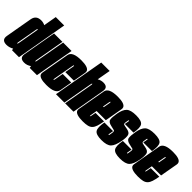

<svg xmlns="http://www.w3.org/2000/svg" viewBox="108 -1776 2772 2772"><g transform="rotate(45 1494.0 -390.0)"><path d="M169.5 0 164.5 -27.5Q110 2.5 57 2.5Q4 2.5 -17.5 -23.5Q-37 -48 -28.5 -95.5Q-11.5 -193 7.5 -301Q26.5 -409 43.8 -506.2Q61 -603.5 164 -603.5Q206 -603.5 242.5 -584.5L277.5 -785H449.5L311.5 0ZM177 -211 204.5 -369.5Q206 -377 207 -383.5L220.5 -460Q222.5 -475 218 -477Q217.5 -477.5 216.5 -477.5Q209.5 -477.5 205.8 -455Q202 -432.5 178.5 -301Q155 -167 151 -144.5Q147.5 -125 152.5 -122.5Q153 -122 154 -122Q161 -122 165 -144.5Q168.5 -163 177 -211Z M529.5 0 526 -32.5Q476.5 3.5 418.5 3.5Q368 3.5 348.5 -21Q330 -44 337.5 -88Q353.5 -179.5 371 -279.5L427.5 -600H598.5L542.5 -281.5Q522.5 -168.5 518.5 -146Q515 -126.5 520 -124Q520.5 -123.5 521.5 -123.5Q527.5 -123.5 531.5 -141L613 -600H785L678.5 0Z M872.5 5Q734 5 711 -46.5Q704.5 -61.5 708 -81.5Q723 -168 746 -298Q769 -428 784.8 -516.8Q800.5 -605.5 980.5 -605.5Q1119.5 -605.5 1143 -553.5Q1150.5 -537 1146.5 -516Q1130.5 -426 1112 -321H937Q957 -432.5 961 -455Q964.5 -474.5 959.5 -477Q959 -477.5 958 -477.5Q951 -477.5 947 -455Q943 -432.5 919 -298Q896 -167 892 -144.5Q888.5 -125 893.5 -122.5Q894 -122 895 -122Q902 -122 906 -144.5Q910 -167 929 -275H1104Q1086.5 -175 1070.5 -85Q1054.5 5 872.5 5Z M1067 0 1206 -785H1378L1341 -577.5Q1384 -603.5 1433.5 -603.5Q1484 -603.5 1503.5 -579Q1522 -556 1514.5 -512Q1498.5 -420.5 1481 -320.5L1424.5 0H1253.5L1309.5 -318.5Q1329.5 -431.5 1333.5 -454Q1337 -473.5 1332 -476Q1331.5 -476.5 1330.5 -476.5Q1323.5 -476.5 1319.5 -454Q1317 -440.5 1312.5 -414.5L1239 0Z M1615.5 5Q1477 5 1454 -46.5Q1447.5 -61.5 1451 -81.5Q1466 -168 1489 -298Q1512 -428 1527.8 -517Q1543.5 -606 1724.5 -606Q1862.5 -606 1886 -554Q1893.5 -538 1890 -517Q1874 -428 1852 -303Q1846.5 -271 1841.5 -243H1653.5Q1638.5 -160 1636 -143.5Q1632.5 -124.5 1637 -122Q1637.5 -122 1638 -122Q1643.5 -122 1648 -140Q1652.5 -158 1662 -212.5H1836Q1824.5 -146.5 1810.8 -104Q1797 -61.5 1774.2 -37.8Q1751.5 -14 1713.5 -4.5Q1675.5 5 1615.5 5ZM1673 -355H1687Q1701.5 -435 1705 -455.5Q1708.5 -475 1703.5 -477.5Q1703 -478 1702 -478Q1695 -478 1691 -455.5Q1688 -438 1673 -355Z M1998 5Q1887 5 1857.8 -39.2Q1828.5 -83.5 1850 -205.5H2027Q2016.5 -146 2014.5 -134Q2013 -125.5 2016.5 -123Q2017.5 -122 2019.5 -122Q2026.5 -122 2028.5 -134Q2030.5 -146 2035 -172Q2043 -217 2026.8 -222.8Q2010.5 -228.5 1961 -238.5Q1888.5 -253 1880.8 -293.8Q1873 -334.5 1888.5 -423.5Q1905.5 -521 1948.8 -562Q1992 -603 2103 -603Q2214 -603 2243 -560.2Q2272 -517.5 2251 -399H2074Q2084 -455 2086 -466Q2087.5 -473.5 2084.5 -476Q2083 -477 2081 -477Q2074 -477 2072 -466Q2070 -455 2066 -431Q2058.5 -391 2074.8 -384.8Q2091 -378.5 2139 -370.5Q2208 -359 2219 -318.5Q2230 -278 2215.5 -195.5Q2195 -81 2152 -38Q2109 5 1998 5Z M2375 5Q2264 5 2234.8 -39.2Q2205.5 -83.5 2227 -205.5H2404Q2393.5 -146 2391.5 -134Q2390 -125.5 2393.5 -123Q2394.5 -122 2396.5 -122Q2403.5 -122 2405.5 -134Q2407.5 -146 2412 -172Q2420 -217 2403.8 -222.8Q2387.5 -228.5 2338 -238.5Q2265.5 -253 2257.8 -293.8Q2250 -334.5 2265.5 -423.5Q2282.5 -521 2325.8 -562Q2369 -603 2480 -603Q2591 -603 2620 -560.2Q2649 -517.5 2628 -399H2451Q2461 -455 2463 -466Q2464.5 -473.5 2461.5 -476Q2460 -477 2458 -477Q2451 -477 2449 -466Q2447 -455 2443 -431Q2435.5 -391 2451.8 -384.8Q2468 -378.5 2516 -370.5Q2585 -359 2596 -318.5Q2607 -278 2592.5 -195.5Q2572 -81 2529 -38Q2486 5 2375 5Z M2743.5 5Q2605 5 2582 -46.5Q2575.5 -61.5 2579 -81.5Q2594 -168 2617 -298Q2640 -428 2655.8 -517Q2671.5 -606 2852.5 -606Q2990.5 -606 3014 -554Q3021.5 -538 3018 -517Q3002 -428 2980 -303Q2974.5 -271 2969.5 -243H2781.5Q2766.5 -160 2764 -143.5Q2760.5 -124.5 2765 -122Q2765.5 -122 2766 -122Q2771.5 -122 2776 -140Q2780.5 -158 2790 -212.5H2964Q2952.5 -146.5 2938.8 -104Q2925 -61.5 2902.2 -37.8Q2879.5 -14 2841.5 -4.5Q2803.5 5 2743.5 5ZM2801 -355H2815Q2829.5 -435 2833 -455.5Q2836.5 -475 2831.5 -477.5Q2831 -478 2830 -478Q2823 -478 2819 -455.5Q2816 -438 2801 -355Z"/></g></svg>

Font: Anybody UltraCondensed Black
Style: Italic
Weight: 900
Width: 1
Italic angle: -10°
Designer: Tyler Finck
Foundry: Etcetera Type Company
Version: Version 1.010; ttfautohint (v1.8.3) -l 8 -r 50 -G 200 -x 14 